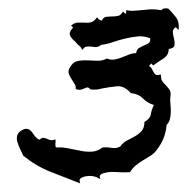

<svg xmlns="http://www.w3.org/2000/svg" viewBox="-20 -746 444 455"><path d="M396.5 -681.6Q388.7 -676.8 389.6 -668.9Q390.6 -661.1 392.6 -653.3Q394.5 -645.5 393.6 -638.7Q392.6 -631.8 379.9 -629.9Q379.9 -615.2 366.7 -606.9Q353.5 -598.6 342.8 -590.8L338.9 -595.7L333 -589.8Q337.9 -586.9 339.8 -583Q341.8 -579.1 343.8 -575.2Q346.7 -570.3 349.6 -568.8Q352.5 -567.4 361.3 -569.3Q361.3 -558.6 364.3 -554.2Q367.2 -549.8 373 -543.9Q377.9 -539.1 381.8 -533.2Q385.7 -527.3 383.8 -517.6Q382.8 -509.8 383.8 -500.5Q384.8 -491.2 384.8 -481.9Q384.8 -472.7 382.8 -464.4Q380.9 -456.1 375 -450.2Q373 -431.6 367.2 -417.5Q361.3 -403.3 350.6 -389.6Q344.7 -381.8 335.9 -376.5Q327.1 -371.1 318.4 -365.7Q309.6 -360.4 301.8 -354Q293.9 -347.7 288.1 -337.9Q271.5 -336.9 253.9 -338.4Q236.3 -339.8 220.7 -334L218.8 -332Q215.8 -330.1 216.3 -327.6Q216.8 -325.2 217.8 -321.3Q206.1 -329.1 193.4 -329.1Q180.7 -329.1 171.9 -324.2Q169.9 -322.3 168.9 -320.3Q168 -318.4 169.9 -311.5Q133.8 -325.2 99.6 -338.9Q65.4 -352.5 35.2 -377Q32.2 -383.8 27.8 -392.6Q23.4 -401.4 21 -410.2Q18.6 -418.9 21.5 -426.8Q24.4 -434.6 36.1 -439.5Q43.9 -442.4 49.8 -438.5Q55.7 -434.6 58.6 -428.7L62.5 -423.8Q68.4 -416 74.2 -415Q79.1 -419.9 83 -419.4Q86.9 -418.9 91.8 -417L95.7 -415Q104.5 -412.1 111.3 -416Q112.3 -410.2 111.3 -407.2Q111.3 -404.3 111.3 -400.9Q111.3 -397.5 114.3 -396.5Q127 -397.5 141.6 -394.5Q156.2 -391.6 170.9 -388.7Q185.5 -385.7 198.7 -386.7Q211.9 -387.7 222.7 -396.5Q233.4 -397.5 245.1 -395.5Q256.8 -393.6 265.6 -399.4Q271.5 -408.2 281.2 -413.1Q291 -418 300.3 -423.3Q309.6 -428.7 315.9 -436Q322.3 -443.4 322.3 -457Q335.9 -464.8 337.4 -475.1Q338.9 -485.4 344.7 -497.1Q329.1 -502 318.8 -512.7Q308.6 -523.4 290 -525.4Q274.4 -543 257.3 -541.5Q240.2 -540 220.7 -536.1Q213.9 -534.2 208 -533.7Q202.1 -533.2 194.3 -534.2Q189.5 -540 185.5 -538.6Q181.6 -537.1 176.8 -535.2Q168 -531.2 159.2 -535.2Q160.2 -541 158.2 -544.4Q156.2 -547.9 153.3 -552.7L149.4 -558.6Q145.5 -564.5 143.1 -571.3Q140.6 -578.1 145.5 -585.9Q152.3 -598.6 163.1 -601.1Q173.8 -603.5 186 -603Q198.2 -602.5 210.4 -602.1Q222.7 -601.6 233.4 -607.4Q242.2 -603.5 251 -605Q259.8 -606.4 268.6 -609.9Q277.3 -613.3 285.6 -616.7Q293.9 -620.1 302.7 -620.1Q303.7 -628.9 309.6 -632.3Q315.4 -635.7 321.3 -638.2Q327.1 -640.6 332 -643.6Q336.9 -646.5 335.9 -655.3Q321.3 -661.1 306.6 -659.7Q292 -658.2 277.3 -654.8Q262.7 -651.4 248.5 -646.5Q234.4 -641.6 219.7 -639.6Q211.9 -632.8 202.1 -634.8Q192.4 -636.7 181.6 -634.8L174.8 -627.9Q172.9 -632.8 169.9 -635.7Q167 -638.7 164.1 -640.6L158.2 -647.5Q149.4 -654.3 146 -662.1Q142.6 -669.9 153.3 -680.7L148.4 -685.5Q157.2 -692.4 164.6 -692.4Q171.9 -692.4 181.6 -692.4Q190.4 -691.4 197.3 -693.8Q204.1 -696.3 210 -705.1Q214.8 -697.3 221.7 -697.3Q224.6 -705.1 231.9 -706.1Q239.3 -707 246.1 -707Q253.9 -707 260.3 -708.5Q266.6 -710 271.5 -718.8L277.3 -712.9Q280.3 -715.8 278.3 -721.7Q290 -719.7 300.3 -720.7Q310.5 -721.7 323.2 -722.7Q343.8 -725.6 362.3 -721.7Q365.2 -725.6 369.6 -726.1Q374 -726.6 378.9 -725.6Q388.7 -715.8 397 -705.1Q405.3 -694.3 403.3 -674.8Z"/></svg>

Font: Homemade Apple
Style: Regular
Weight: 400
Version: Version 1.001